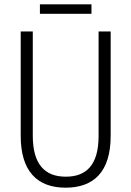

<svg xmlns="http://www.w3.org/2000/svg" viewBox="-20 -860 609 890"><path d="M404 -840H165V-796H404ZM493 -230V-714H437V-230C437 -96 381 -41 285 -41C187 -41 132 -99 132 -231V-714H76V-230C76 -69 150 10 284 10C414 10 493 -63 493 -230Z"/></svg>

Font: Noto Sans Thai Cond Light
Style: Regular
Weight: 300
Width: 3
Designer: Monotype Design Team
Foundry: Monotype Imaging Inc.
Version: Version 2.002